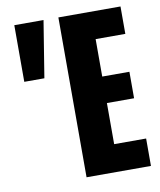

<svg xmlns="http://www.w3.org/2000/svg" viewBox="-80 -764 691 828"><g transform="rotate(-10 265.5 -350.0)"><path d="M39 -452V-700H167L127 -452ZM232 0V-700H504V-580H374V-416H493V-300H374V-120H514V0Z"/></g></svg>

Font: Tektur Condensed SemiBold
Style: Regular
Weight: 600
Width: 3
Designer: Adam Jagosz
Foundry: Adam Jagosz
Version: Version 1.005;gftools[0.9.30]